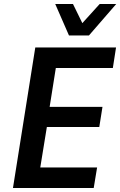

<svg xmlns="http://www.w3.org/2000/svg" viewBox="-20 -943 603 963"><path d="M45 0 157 -705H562L546 -602H260L229 -407H494L478 -306H215L182 -103H467L450 0ZM326 -765 257 -923H346L393 -827L480 -923H563L426 -765Z"/></svg>

Font: Nunito Sans 7pt Condensed
Style: Bold Italic
Weight: 700
Width: 3
Italic angle: -9°
Designer: Vernon Adams
Foundry: Vernon Adams
Version: Version 3.101;gftools[0.9.27]